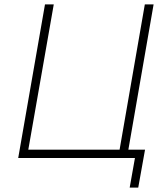

<svg xmlns="http://www.w3.org/2000/svg" viewBox="-20 -720 758 875"><path d="M641 -38H565L680 -700H640L525 -38H109L225 -700H185L63 0H595L571 135H610Z"/></svg>

Font: Fixel Display 20240404 ExLight
Style: Italic
Weight: 200
Italic angle: -10°
Designer: AlfaBravo + MacPaw
Foundry: Kyrylo Tkachov, Marchela Mozhyna, Serhii Makarenko, Maria Weinstein, Zakhar Kryvoshyya
Version: Version 1.211;Glyphs 3.2 (3225)